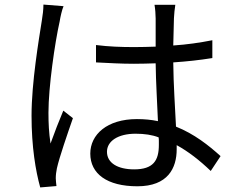

<svg xmlns="http://www.w3.org/2000/svg" viewBox="-20 -788 1040 840"><path d="M170 -768C170 -747 167 -721 163 -698C150 -615 118 -427 118 -282C118 -145 136 -40 156 32L227 26C226 15 224 3 224 -8C224 -23 226 -37 229 -52C240 -101 275 -202 299 -271L257 -304C240 -264 217 -205 201 -160C194 -208 192 -247 192 -295C192 -407 220 -601 241 -694C244 -713 251 -745 258 -761ZM945 -105C893 -152 830 -202 750 -234C746 -318 739 -415 738 -515C798 -519 853 -525 909 -534V-612C853 -601 798 -593 738 -589C739 -636 740 -681 741 -708C742 -728 744 -748 747 -767H656C659 -750 661 -724 661 -707V-584C630 -583 599 -582 568 -582C508 -582 456 -584 400 -591V-515C460 -512 510 -509 566 -509C598 -509 629 -510 661 -511C662 -427 668 -334 671 -258C643 -264 612 -267 579 -267C448 -267 375 -199 375 -116C375 -28 448 27 581 27C715 27 753 -53 753 -135V-153C804 -125 853 -87 902 -40ZM675 -154C675 -86 651 -47 567 -47C495 -47 448 -75 448 -124C448 -171 497 -203 573 -203C612 -203 646 -198 674 -187C675 -180 675 -175 675 -170Z"/></svg>

Font: Spoqa Han Sans Neo Regular
Style: Regular
Weight: 400
Designer: [Spoqa Han Sans Neo] Dong-huui Kim  Younghwa Kang  Yujin Lee  [Noto Sans] Ryoko NISHIZUKA  (kana & ideographs); Paul D. 
Foundry: Spoqa (http://www.spoqa-han-sans.com)
Version: Version 1.000